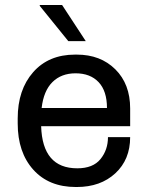

<svg xmlns="http://www.w3.org/2000/svg" viewBox="-20 -740 596 770"><path d="M139 -717 140 -720H229L324 -575H254ZM288 -521Q383 -521 442.5 -462Q502 -403 502 -305V-234H145Q150 -65 290 -65Q353 -65 383 -102Q413 -139 413 -190H502Q502 -100 442.5 -45Q383 10 288 10H284Q176 10 113.5 -59.5Q51 -129 51 -245V-265Q51 -380 113 -450.5Q175 -521 281 -521ZM283 -446Q226 -446 190.5 -411Q155 -376 147 -307H409Q409 -375 375.5 -410.5Q342 -446 283 -446Z"/></svg>

Font: Chivo
Style: Regular
Weight: 400
Designer: Hector Gatti
Foundry: Omnibus-Type
Version: Version 1.007;PS 001.007;hotconv 1.0.88;makeotf.lib2.5.64775